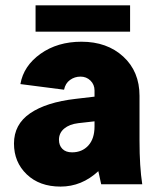

<svg xmlns="http://www.w3.org/2000/svg" viewBox="-20 -688 590 717"><path d="M511.2 0H357.9Q357.9 0.5 355.2 -12Q352.5 -24.4 349.9 -36.9Q347.2 -49.3 347.2 -48.8Q285.2 8.8 206.1 8.8Q127.4 8.8 79.8 -36.9Q32.2 -82.5 32.2 -151.9Q32.2 -223.6 92.5 -264.9Q152.8 -306.2 262.2 -318.8L333 -327.1V-350.1Q333 -372.1 317.9 -387Q302.7 -401.9 280.8 -401.9Q258.8 -401.9 241.5 -389.4Q224.1 -377 219.2 -353L56.2 -374Q67.9 -441.9 131.3 -487.1Q194.8 -532.2 284.2 -532.2Q379.9 -532.2 440.4 -476.6Q501 -420.9 501 -330.1V-162.1Q501 -65.9 511.2 0ZM249 -119.1Q286.6 -119.1 309.8 -144.5Q333 -169.9 333 -215.8V-234.9L272 -228Q239.3 -224.1 219.7 -207.8Q200.2 -191.4 200.2 -166Q200.2 -145 212.9 -132.1Q225.6 -119.1 249 -119.1ZM112.8 -569.8V-668H465.8V-569.8Z"/></svg>

Font: LT Superior Black
Style: Regular
Weight: 900
Designer: Daniel Lyons
Foundry: LyonsType
Version: Version 2.005